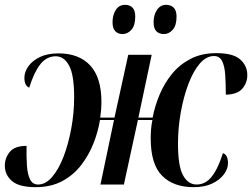

<svg xmlns="http://www.w3.org/2000/svg" viewBox="-31 -764 1044 795"><path d="M117 11Q48 11 18.5 -14.5Q-11 -40 -11 -78Q-11 -110 9.5 -135Q30 -160 79 -160Q78 -115 80.5 -78.5Q83 -42 93.5 -21Q104 0 127 0Q158 0 185 -31.5Q212 -63 232 -115Q252 -167 264 -231.5Q276 -296 276 -362Q276 -454 255 -492.5Q234 -531 200 -531Q162 -531 136 -498Q110 -465 90 -401Q70 -409 70 -442Q70 -466 86.5 -489.5Q103 -513 134.5 -528Q166 -543 211 -543Q296 -543 342.5 -493Q389 -443 389 -341Q389 -310 384 -277H443L500 -537H597L542 -277H601Q610 -325 630 -372.5Q650 -420 681.5 -458.5Q713 -497 758.5 -520.5Q804 -544 865 -544Q934 -544 963.5 -518Q993 -492 993 -453Q993 -421 972.5 -397Q952 -373 904 -372Q904 -418 901.5 -454.5Q899 -491 888.5 -511.5Q878 -532 855 -532Q823 -532 796 -500.5Q769 -469 749 -416Q729 -363 717.5 -298.5Q706 -234 706 -169Q706 -76 727 -38Q748 0 783 0Q820 0 846 -33Q872 -66 892 -130Q913 -123 913 -88Q913 -65 896 -42Q879 -19 847.5 -4Q816 11 771 11Q687 11 640 -36.5Q593 -84 593 -191Q593 -209 594.5 -228Q596 -247 600 -267H540L482 0H385L441 -267H383Q375 -218 355.5 -169Q336 -120 304 -79Q272 -38 225.5 -13.5Q179 11 117 11ZM648 -623Q628 -623 616.5 -634.5Q605 -646 605 -672Q605 -702 619 -723Q633 -744 657 -744Q676 -744 688 -732.5Q700 -721 700 -695Q700 -658 684 -640.5Q668 -623 648 -623ZM477 -623Q458 -623 446.5 -634.5Q435 -646 435 -672Q435 -702 448.5 -723Q462 -744 487 -744Q506 -744 517.5 -732.5Q529 -721 529 -696Q529 -658 513 -640.5Q497 -623 477 -623Z"/></svg>

Font: Noto Serif Display Condensed SemiBold
Style: Italic
Weight: 600
Width: 3
Italic angle: -12°
Designer: Monotype Design Team
Foundry: Monotype Imaging Inc.
Version: Version 2.009